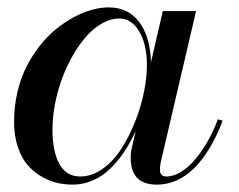

<svg xmlns="http://www.w3.org/2000/svg" viewBox="-20 -490 646 520"><path d="M583 -163.1Q568.4 -124.5 550.4 -93.6Q532.5 -62.7 510.4 -39.2Q488.3 -15.6 461.4 -2.8Q434.6 10 405 10Q369.4 10 351.7 -7.9Q334 -25.9 334 -63Q334 -72.8 335.9 -85L347.4 -135.3Q333.7 -104.7 316.9 -79.5Q300 -54.2 278.9 -33.6Q257.8 -12.9 231.7 -1.5Q205.6 10 177 10Q155 10 133.8 5Q112.5 0 91.3 -12.6Q70.1 -25.1 54.1 -43.8Q38.1 -62.5 28.1 -92.5Q18.1 -122.6 18.1 -159.9Q18.1 -201.4 27 -239.9Q35.9 -278.3 51.4 -308.8Q66.9 -339.4 87.5 -365.7Q108.2 -392.1 131.6 -411Q155 -429.9 179.8 -443.4Q204.6 -456.8 228.5 -463.4Q252.4 -470 273.9 -470Q327.9 -470 357.5 -429.7Q387.2 -389.4 388.9 -321.3L420.9 -460H511L415 -49.1Q413.1 -36.9 413.1 -31Q413.1 -12 430.9 -12Q450.7 -12 471.7 -25.3Q492.7 -38.6 510.7 -60.8Q528.8 -83 544.1 -110.2Q559.3 -137.5 570.1 -167ZM377.9 -314Q377.9 -369.1 357.2 -404.5Q336.4 -439.9 303 -439.9Q280 -439.9 257 -427Q233.9 -414.1 214.2 -392Q194.6 -369.9 177.4 -340.1Q160.2 -310.3 148.1 -277.3Q136 -244.4 129 -208.6Q122.1 -172.9 122.1 -139.9Q122.1 -79.8 140.9 -45.9Q159.7 -12 197 -12Q229 -12 258.3 -33Q287.6 -54 308.8 -87.3Q330.1 -120.6 346.1 -161Q362.1 -201.4 370 -241.2Q377.9 -281 377.9 -314Z"/></svg>

Font: Bodoni* 16
Style: Italic
Weight: 400
Italic angle: -13°
Version: Version 2.000